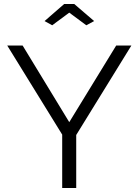

<svg xmlns="http://www.w3.org/2000/svg" viewBox="-20 -937 691 957"><path d="M202.1 -832 299.8 -917H350.1L449.2 -832L410.2 -811L325.2 -874L240.2 -811ZM92.8 -710 325.2 -328.1 559.1 -710H634.8L359.9 -264.2V0H290V-266.1L16.1 -710Z"/></svg>

Font: Rawline
Style: Regular
Weight: 400
Designer: Matt McInerney, Pablo Impallari, Rodrigo Fuenzalida
Foundry: Matt McInerney, Pablo Impallari, Rodrigo Fuenzalida
Version: Version 4.020;PS 004.020;hotconv 1.0.88;makeotf.lib2.5.64775